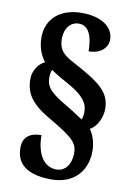

<svg xmlns="http://www.w3.org/2000/svg" viewBox="-95 -818 672 990"><g transform="rotate(10 240.5 -323.5)"><path d="M246 113C362 113 429 37 429 -67C429 -107 417 -149 396 -178C429 -196 456 -244 456 -292C456 -382 397 -424 255 -500C204 -527 173 -550 173 -611C173 -668 204 -703 247 -703C308 -703 320 -628 320 -571C385 -571 419 -609 419 -649C419 -712 360 -760 251 -760C144 -760 68 -701 68 -599C68 -542 90 -500 109 -477C73 -459 49 -421 49 -378C49 -300 87 -249 189 -191C314 -119 338 -92 338 -40C338 18 307 58 262 58C194 58 156 -8 156 -103C90 -103 60 -72 60 -21C60 34 83 113 246 113ZM346 -219C326 -230 306 -246 265 -270C176 -322 144 -348 144 -403C144 -418 146 -434 152 -444C179 -424 213 -406 249 -386C330 -340 353 -304 353 -259C353 -242 349 -226 346 -219Z"/></g></svg>

Font: Noto Serif Ethiopic Condensed Black
Style: Regular
Weight: 900
Width: 3
Designer: Monotype Design Team
Foundry: Monotype Imaging Inc.
Version: Version 2.102